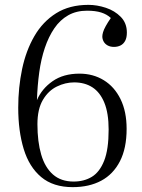

<svg xmlns="http://www.w3.org/2000/svg" viewBox="-20 -757 584 790"><path d="M279 13Q199 13 149.5 -28.5Q100 -70 77.5 -144Q55 -218 55 -314Q55 -397 71 -473Q87 -549 121.5 -608.5Q156 -668 211 -702.5Q266 -737 344 -737Q379 -737 415.5 -725Q452 -713 477 -687.5Q502 -662 502 -623Q502 -602 495 -589Q488 -576 476 -570Q464 -564 449 -564Q434 -564 423 -570Q412 -576 406.5 -586Q401 -596 401 -607Q401 -614 404 -624.5Q407 -635 415 -649.5Q423 -664 436 -683Q420 -698 396.5 -705.5Q373 -713 338 -713Q294 -713 260.5 -694Q227 -675 203.5 -640.5Q180 -606 164.5 -560Q149 -514 141.5 -459.5Q134 -405 132 -345Q152 -392 196.5 -423Q241 -454 307 -454Q363 -454 407 -427Q451 -400 476 -349Q501 -298 501 -227Q501 -147 473.5 -93.5Q446 -40 396.5 -13.5Q347 13 279 13ZM283 -10Q326 -10 358 -29.5Q390 -49 408.5 -95.5Q427 -142 427 -224Q427 -291 409.5 -334Q392 -377 360.5 -397.5Q329 -418 285 -418Q249 -418 214 -401Q179 -384 156.5 -346Q134 -308 134 -246Q134 -174 149.5 -121Q165 -68 198 -39Q231 -10 283 -10Z"/></svg>

Font: Literata 60pt Light
Style: Regular
Weight: 300
Designer: Latin by Veronika Burian and Jose Scaglione. Greek by Irene Vlachou. Cyrillic by Vera Evstafieva.
Foundry: TypeTogether
Version: Version 3.103;gftools[0.9.29]